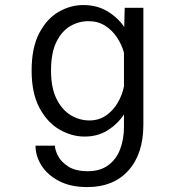

<svg xmlns="http://www.w3.org/2000/svg" viewBox="-20 -531 690 762"><path d="M315.5 11Q264.5 11 216.2 -16.8Q168 -44.5 136.8 -102.5Q105.5 -160.5 105.5 -251Q105.5 -341.5 135.5 -399Q165.5 -456.5 212.5 -483.8Q259.5 -511 310.5 -511Q365 -511 406.5 -486Q448 -461 473 -424L475 -500H549V-36.5Q549 80 489.5 145.8Q430 211.5 327 211.5Q260.5 211.5 214.5 187.5Q168.5 163.5 144.8 126Q121 88.5 121 47H198Q198 63.5 210.2 87.5Q222.5 111.5 251.2 130Q280 148.5 328.5 148.5Q377 148.5 409 125.2Q441 102 456.5 62Q472 22 472 -27.5V-77Q447.5 -39.5 408 -14.2Q368.5 11 315.5 11ZM182.5 -251Q182.5 -183 204 -139.2Q225.5 -95.5 260.2 -74.2Q295 -53 335 -53Q372 -53 400.2 -72.2Q428.5 -91.5 446.8 -122.5Q465 -153.5 472 -188V-321.5Q463.5 -353.5 444.5 -382.2Q425.5 -411 397 -429Q368.5 -447 331.5 -447Q292 -447 258 -426.8Q224 -406.5 203.2 -363.2Q182.5 -320 182.5 -251Z"/></svg>

Font: Trispace Light
Style: Regular
Weight: 300
Designer: Tyler Finck
Foundry: Etcetera Type Company
Version: Version 1.210; ttfautohint (v1.8.3)